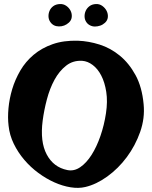

<svg xmlns="http://www.w3.org/2000/svg" viewBox="-20 -938 753 951"><path d="M366.2 -736.3Q418.9 -734.4 473.1 -717.3Q527.3 -700.2 573.2 -662.6Q619.1 -625 651.4 -565.9Q683.6 -506.8 691.4 -421.9Q698.2 -352.5 674.3 -284.7Q650.4 -216.8 608.4 -160.2Q566.4 -103.5 511.7 -64Q457 -24.4 402.3 -11.7Q369.1 -3.9 329.6 -10.3Q290 -16.6 249.5 -34.7Q209 -52.7 170.4 -81.1Q131.8 -109.4 100.6 -146Q69.3 -182.6 48.3 -225.6Q27.3 -268.6 22.5 -315.4Q17.6 -354.5 22 -401.9Q26.4 -449.2 40.5 -496.6Q54.7 -543.9 80.6 -588.4Q106.4 -632.8 146.5 -666.5Q186.5 -700.2 240.7 -719.2Q294.9 -738.3 366.2 -736.3ZM191.4 -340.8Q177.7 -236.3 211.4 -172.9Q245.1 -109.4 313.5 -95.7Q346.7 -88.9 377.4 -109.9Q408.2 -130.9 433.6 -170.9Q459 -210.9 477.5 -264.6Q496.1 -318.4 504.9 -377Q513.7 -435.5 506.3 -482.9Q499 -530.3 481.4 -564Q463.9 -597.7 439 -616.2Q414.1 -634.8 387.7 -636.7Q341.8 -639.6 307.6 -612.8Q273.4 -585.9 250 -543Q226.6 -500 212.4 -446.3Q198.2 -392.6 191.4 -340.8ZM276.4 -918Q293.9 -918.9 308.1 -909.2Q322.3 -899.4 329.6 -884.8Q336.9 -870.1 335.4 -854Q334 -837.9 321.3 -826.2Q299.8 -806.6 271.5 -807.1Q243.2 -807.6 228.5 -830.1Q220.7 -841.8 220.2 -856.4Q219.7 -871.1 225.6 -884.8Q231.4 -898.4 244.1 -907.7Q256.8 -917 276.4 -918ZM455.1 -918Q472.7 -918.9 486.8 -908.7Q501 -898.4 508.3 -883.8Q515.6 -869.1 514.2 -853Q512.7 -836.9 500 -825.2Q489.3 -815.4 476.1 -811Q462.9 -806.6 450.2 -806.6Q437.5 -806.6 425.8 -812.5Q414.1 -818.4 407.2 -829.1Q399.4 -840.8 398.9 -855.5Q398.4 -870.1 404.3 -883.8Q410.2 -897.5 422.9 -907.2Q435.5 -917 455.1 -918Z"/></svg>

Font: Irish Grover
Style: Regular
Weight: 400
Designer: Squid
Foundry: Font Diner, Inc DBA Sideshow
Version: Version 1.001